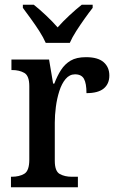

<svg xmlns="http://www.w3.org/2000/svg" viewBox="-20 -786 493 806"><path d="M26 0V-44H29Q61 -44 82 -56.5Q103 -69 103 -116V-424Q103 -468 82 -480Q61 -492 31 -492H28V-536H186L203 -435H208Q220 -467 236 -492Q252 -517 276.5 -531.5Q301 -546 341 -546Q391 -546 415 -525Q439 -504 439 -469Q439 -434 415.5 -414.5Q392 -395 343 -395Q343 -436 332.5 -455Q322 -474 295 -474Q272 -474 255.5 -454.5Q239 -435 229 -403.5Q219 -372 214.5 -337Q210 -302 210 -271V-111Q210 -67 231 -55.5Q252 -44 281 -44H307V0ZM172 -606Q162 -629 145 -655.5Q128 -682 109 -708Q90 -734 76 -753V-766H122Q146 -747 173.5 -721Q201 -695 222 -671Q243 -695 271 -721Q299 -747 323 -766H369V-753Q354 -734 335.5 -708Q317 -682 300 -655.5Q283 -629 273 -606Z"/></svg>

Font: Noto Serif Georgian SemiCondensed Medium
Style: Regular
Weight: 500
Width: 4
Designer: Monotype Design Team, Akaki Razmadze
Foundry: Google LLC
Version: Version 2.003; ttfautohint (v1.8.4.7-5d5b)